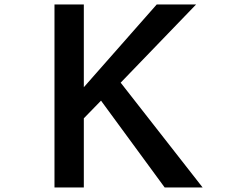

<svg xmlns="http://www.w3.org/2000/svg" viewBox="-20 -805 1040 850"><path d="M221.2 -785.2H351.1V-418.9L673.8 -785.2H848.1L514.2 -439L877 24.9H709L427.2 -359.4L351.1 -281.2V24.9H221.2Z"/></svg>

Font: FORM UDPGothic
Style: Bold
Weight: 700
Foundry: Pronama LLC
Version: Version 1.051